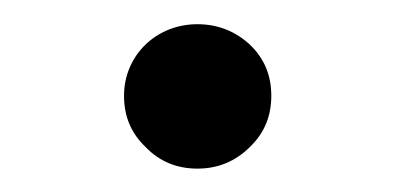

<svg xmlns="http://www.w3.org/2000/svg" viewBox="-20 -136 332 161"><path d="M84 -55.7C84 -38.6 89.8 -24.4 102.1 -12.7C113.8 -0.5 128.4 5.4 145.5 5.4C162.6 5.4 177.2 -0.5 189.5 -12.7C201.7 -24.4 207.5 -38.6 207.5 -55.7C207.5 -72.8 201.7 -86.9 189.5 -98.6C177.2 -109.9 162.6 -115.7 145.5 -115.7C110.8 -115.7 84 -89.4 84 -55.7Z"/></svg>

Font: Estedad Medium
Style: Regular
Weight: 500
Designer: Amin Abedi
Version: Version 7.3